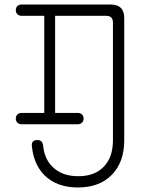

<svg xmlns="http://www.w3.org/2000/svg" viewBox="-20 -750 640 850"><path d="M75 -680Q64 -680 57 -687Q50 -694 50 -705Q50 -716 57 -723Q64 -730 75 -730H470Q500 -730 515 -715Q530 -700 530 -670V-129Q530 -32 475 24Q420 80 325 80Q230 80 175 24Q128 -25 121 -105Q120 -117 126 -123.5Q132 -130 145 -130Q157 -130 163 -124Q169 -118 171 -105Q177 -46 212 -12Q254 30 325 30Q397 31 438.5 -11Q480 -53 480 -129V-650Q480 -665 472.5 -672.5Q465 -680 450 -680H224V-250H325Q336 -250 343 -243Q350 -236 350 -225Q350 -214 343 -207Q336 -200 325 -200H75Q64 -200 57 -207Q50 -214 50 -225Q50 -236 57 -243Q64 -250 75 -250H176V-680Z"/></svg>

Font: Maple Mono Thin
Style: Regular
Weight: 250
Monospace: yes
Designer: subframe7536
Version: Version 7.000